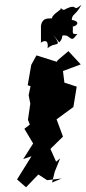

<svg xmlns="http://www.w3.org/2000/svg" viewBox="-20 -771 364 811"><path d="M200 0 211 -45 234 -102 217 -88 193 -142 246 -194 219 -267C243 -284 266 -302 290 -319L304 -405L252 -422L246 -471L321 -499L269 -555L224 -517L220 -510L134 -537L112 -497L97 -411L109 -407L101 -369L108 -333L98 -265L106 -245L83 -227L120 -165L78 -99L113 -111L52 -13L90 20L142 -34L179 -10L240 -17ZM230 -592C255 -616 228 -626 263 -620C288 -602 285 -600 307 -628C278 -623 291 -638 287 -663C281 -649 337 -677 283 -687C285 -714 300 -705 324 -751C282 -715 315 -764 250 -729C250 -729 222 -739 241 -736C209 -708 219 -722 200 -699C208 -683 161 -711 153 -662V-590C137 -579 189 -626 181 -567C212 -597 247 -566 205 -624Z"/></svg>

Font: Asimov Aggro
Style: CondIt
Weight: 500
Designer: Google
Version: Version 2.000980; 2014